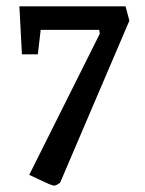

<svg xmlns="http://www.w3.org/2000/svg" viewBox="-20 -485 455 604"><path d="M150 99Q146 99 132 93Q118 87 101.5 79Q85 71 72 65L294 -379L292 -391H108L99 -314H49L41 -465H375L387 -420L169 90Q165 93 159.5 96Q154 99 150 99Z"/></svg>

Font: Grenze Gotisch
Style: Regular
Weight: 400
Designer: Renata Polastri
Foundry: Omnibus-Type
Version: Version 1.001